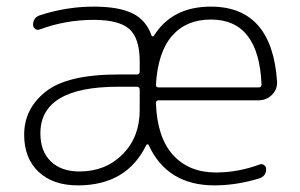

<svg xmlns="http://www.w3.org/2000/svg" viewBox="-20 -550 905 580"><path d="M337 -288Q102 -288 102 -147Q102 -93 133.5 -62.5Q165 -32 220 -32Q299 -32 350.5 -84Q402 -136 402 -217V-279Q402 -288 393 -288ZM617 -491Q543 -491 500 -442Q457 -393 451 -294Q451 -286 459 -286H762Q770 -286 770 -295Q762 -491 617 -491ZM215 10Q140 10 96.5 -31Q53 -72 53 -143Q53 -222 118.5 -273.5Q184 -325 337 -325H393Q402 -325 402 -334V-365Q402 -434 371 -462Q340 -490 263 -490Q178 -490 100 -461Q93 -458 86.5 -462.5Q80 -467 80 -475Q80 -497 101 -504Q181 -530 263 -530Q339 -530 380.5 -509.5Q422 -489 438 -442Q439 -440 441.5 -440Q444 -440 445 -442Q500 -530 617 -530Q802 -530 817 -303Q818 -280 801.5 -263.5Q785 -247 761 -247H459Q451 -247 451 -238Q455 -134 503 -81.5Q551 -29 632 -29Q699 -29 764 -53Q771 -56 777.5 -51.5Q784 -47 784 -39Q784 -18 763 -11Q694 10 628 10Q485 10 429 -112Q428 -114 425.5 -114Q423 -114 422 -112Q363 10 215 10Z"/></svg>

Font: Rounded Mplus 1c Light
Style: Regular
Weight: 300
Version: Version 1.059.20150529